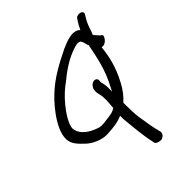

<svg xmlns="http://www.w3.org/2000/svg" viewBox="-209 -895 1032 1134"><g transform="rotate(-30 306.5 -328.0)"><path d="M466 -686C419 -712 364 -665 329 -638C265 -582 196 -520 146 -439C98 -363 31 -207 86 -140C98 -124 123 -107 145 -96C167 -82 191 -73 220 -69C266 -63 288 -68 339 -88C372 -101 394 -112 416 -130L423 -104C447 -40 476 42 507 99L513 111C524 120 545 119 558 114C572 106 584 87 576 71V70L569 58C552 31 526 -30 510 -65C493 -104 483 -144 471 -187C492 -219 507 -254 517 -299C539 -394 535 -465 524 -535C551 -535 570 -568 567 -591C565 -594 562 -597 553 -599L531 -613C524 -618 517 -622 515 -625C515 -633 518 -640 518 -646V-647C519 -672 521 -703 529 -729L535 -750C540 -762 534 -774 517 -774C503 -774 489 -767 485 -758V-757L477 -734C472 -718 469 -703 466 -686ZM169 -351C190 -396 213 -433 242 -467C284 -527 329 -576 383 -611C399 -621 410 -628 424 -628C434 -628 436 -624 444 -615L453 -599C456 -593 459 -590 461 -586C462 -586 464 -585 464 -585C469 -495 478 -415 451 -300L446 -277C440 -305 434 -328 421 -350C418 -355 416 -359 415 -361C415 -364 416 -380 404 -386C386 -395 363 -377 359 -347L360 -345L359 -344C361 -331 362 -320 372 -303C390 -274 395 -237 404 -190C387 -171 375 -166 336 -150C291 -131 281 -129 242 -135C192 -142 150 -165 136 -202C124 -234 148 -306 169 -351Z"/></g></svg>

Font: Stray Cat
Style: ExBdCnObl
Weight: 800
Version: Version 1.0